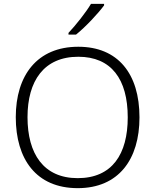

<svg xmlns="http://www.w3.org/2000/svg" viewBox="-20 -968 808 998"><path d="M521 -940V-948H453C427 -904 373 -836 336 -797V-788H375C425 -828 491 -899 521 -940ZM705 -358C705 -585 593 -725 387 -725C173 -725 62 -576 62 -359C62 -141 168 10 384 10C597 10 705 -140 705 -358ZM123 -359C123 -547 208 -673 387 -673C558 -673 644 -557 644 -358C644 -167 563 -42 384 -42C206 -42 123 -169 123 -359Z"/></svg>

Font: Noto Sans Myanmar UI Light
Style: Regular
Weight: 300
Designer: Monotype Design Team
Foundry: Monotype Imaging Inc.
Version: Version 2.103